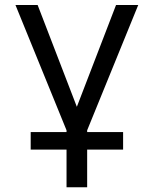

<svg xmlns="http://www.w3.org/2000/svg" viewBox="-20 -538 626 782"><path d="M105 71.3V0H251V-7.3L43 -517.6H133.3L293 -103L452.6 -517.6H543L335 -7.3V0H481.4V71.3H335V224.6H251V71.3Z"/></svg>

Font: Cascadia Mono NF SemiLight
Style: Regular
Weight: 350
Monospace: yes
Designer: Aaron Bell
Foundry: Saja Typeworks
Version: Version 2404.023; ttfautohint (v1.8.4)